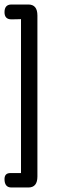

<svg xmlns="http://www.w3.org/2000/svg" viewBox="-20 -770 310 852"><path d="M73.2 -2V-685.1Q70.8 -685.1 56.6 -684.6Q42.5 -684.1 30.8 -684.1Q0 -684.1 0 -715.8Q0 -750 30.8 -750H106Q146 -750 146 -701.2V13.2Q146 62 106 62H30.8Q0 62 0 24.9Q0 -2 25.9 -2Z"/></svg>

Font: BPreplay
Style: Regular
Weight: 400
Designer: Magenta/George Triantafyllakos
Foundry: Magenta/George Triantafyllakos
Version: Version 1.00